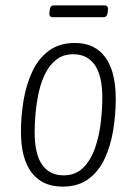

<svg xmlns="http://www.w3.org/2000/svg" viewBox="-20 -689 510 715"><path d="M213 6Q138 6 98 -46Q58 -98 58 -199Q58 -258 68 -316.5Q78 -375 100.5 -423Q123 -471 162 -500Q201 -529 259 -529Q333 -529 372 -476Q411 -423 411 -321Q411 -262 401.5 -204Q392 -146 370 -98.5Q348 -51 309.5 -22.5Q271 6 213 6ZM216 -36Q262 -36 290.5 -65Q319 -94 334.5 -139.5Q350 -185 355.5 -234.5Q361 -284 361 -325Q361 -407 333 -447Q305 -487 253 -487Q216 -487 190.5 -467.5Q165 -448 149 -416Q133 -384 124.5 -345.5Q116 -307 112.5 -268Q109 -229 109 -197Q109 -115 137 -75.5Q165 -36 216 -36ZM176 -625Q162 -625 164 -643L165 -651Q167 -669 180 -669H370Q384 -669 382 -651L381 -643Q379 -625 366 -625Z"/></svg>

Font: Asap Condensed Condensed ExtraLight
Style: Italic
Weight: 200
Width: 3
Italic angle: -6°
Designer: Pablo Cosgaya
Foundry: Omnibus-Type
Version: Version 3.001; ttfautohint (v1.8.4.7-5d5b)